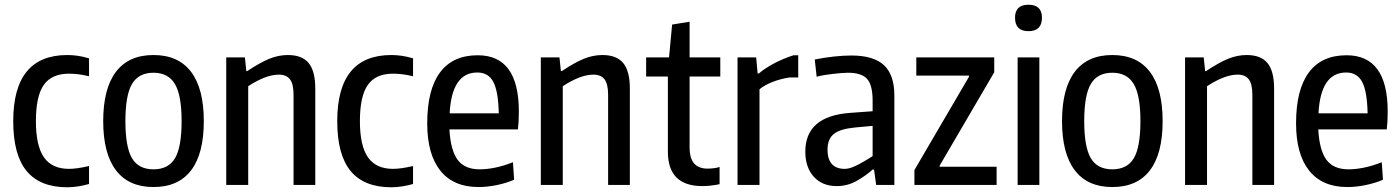

<svg xmlns="http://www.w3.org/2000/svg" viewBox="-20 -783 5930 813"><path d="M265 10Q150 10 93 -58.5Q36 -127 36 -270Q36 -550 265 -550Q285 -550 307.5 -547Q330 -544 357 -536V-460Q333 -466 312.5 -468.5Q292 -471 272 -471Q199 -471 165.5 -423.5Q132 -376 132 -270Q132 -166 166 -117Q200 -68 272 -68Q306 -68 357 -80V-4Q337 2 312.5 6Q288 10 265 10Z M630 9Q525 9 471 -62Q417 -133 417 -270Q417 -408 471 -479Q525 -550 630 -550Q735 -550 789 -479Q843 -408 843 -270Q843 -132 789 -61.5Q735 9 630 9ZM630 -66Q693 -66 721 -113Q749 -160 749 -270Q749 -380 720.5 -427.5Q692 -475 630 -475Q567 -475 539 -427.5Q511 -380 511 -270Q511 -160 539 -113Q567 -66 630 -66Z M938 -540H1017L1023 -482H1027Q1081 -518 1120 -534Q1159 -550 1199 -550Q1259 -550 1287 -516Q1315 -482 1315 -408V0H1223V-381Q1223 -428 1207.5 -447.5Q1192 -467 1161 -467Q1132 -467 1099 -454Q1066 -441 1031 -418V0H938Z M1637 10Q1522 10 1465 -58.5Q1408 -127 1408 -270Q1408 -550 1637 -550Q1657 -550 1679.5 -547Q1702 -544 1729 -536V-460Q1705 -466 1684.5 -468.5Q1664 -471 1644 -471Q1571 -471 1537.5 -423.5Q1504 -376 1504 -270Q1504 -166 1538 -117Q1572 -68 1644 -68Q1678 -68 1729 -80V-4Q1709 2 1684.5 6Q1660 10 1637 10Z M2006 9Q1900 9 1844.5 -60.5Q1789 -130 1789 -261Q1789 -403 1843 -476Q1897 -549 2003 -549Q2177 -549 2177 -311Q2177 -285 2176 -268.5Q2175 -252 2173 -235H1883Q1888 -146 1918 -106Q1948 -66 2011 -66Q2041 -66 2076 -73Q2111 -80 2152 -96L2157 -22Q2125 -8 2084.5 0.5Q2044 9 2006 9ZM2001 -476Q1893 -476 1884 -303H2092Q2090 -396 2069 -436Q2048 -476 2001 -476Z M2270 -540H2349L2355 -482H2359Q2413 -518 2452 -534Q2491 -550 2531 -550Q2591 -550 2619 -516Q2647 -482 2647 -408V0H2555V-381Q2555 -428 2539.5 -447.5Q2524 -467 2493 -467Q2464 -467 2431 -454Q2398 -441 2363 -418V0H2270Z M2954 5Q2808 5 2808 -141V-459H2716V-540H2813L2826 -679L2900 -691V-540H3030V-459H2900V-160Q2900 -112 2919.5 -90.5Q2939 -69 2976 -69Q2987 -69 3001 -70.5Q3015 -72 3027 -76V-3Q2987 5 2954 5Z M3103 -540H3182L3188 -472H3194Q3202 -480 3217.5 -490.5Q3233 -501 3253 -512Q3273 -523 3295.5 -532.5Q3318 -542 3340 -549H3360V-455H3323Q3284 -449 3250 -435.5Q3216 -422 3196 -405V0H3103Z M3523 5Q3462 5 3426 -34.5Q3390 -74 3390 -141Q3390 -291 3579 -305L3675 -312V-357Q3675 -423 3651.5 -449Q3628 -475 3570 -475Q3558 -475 3541 -473.5Q3524 -472 3506 -470Q3488 -468 3470 -465Q3452 -462 3438 -458L3430 -531Q3469 -539 3510 -543.5Q3551 -548 3585 -548Q3679 -548 3723 -507Q3767 -466 3767 -379V0H3690L3681 -65H3675Q3645 -38 3606.5 -16.5Q3568 5 3523 5ZM3556 -68Q3571 -68 3587 -74Q3603 -80 3619 -88.5Q3635 -97 3649.5 -106Q3664 -115 3675 -122V-250L3599 -243Q3537 -237 3510.5 -215.5Q3484 -194 3484 -149Q3484 -109 3502.5 -88.5Q3521 -68 3556 -68Z M3852 -63 4083 -458V-463H3860V-540H4190V-477L3959 -82V-77H4200V0H3852Z M4335 -651Q4278 -651 4278 -708Q4278 -763 4335 -763Q4392 -763 4392 -708Q4392 -651 4335 -651ZM4289 -540H4381V0H4289Z M4690 9Q4585 9 4531 -62Q4477 -133 4477 -270Q4477 -408 4531 -479Q4585 -550 4690 -550Q4795 -550 4849 -479Q4903 -408 4903 -270Q4903 -132 4849 -61.5Q4795 9 4690 9ZM4690 -66Q4753 -66 4781 -113Q4809 -160 4809 -270Q4809 -380 4780.5 -427.5Q4752 -475 4690 -475Q4627 -475 4599 -427.5Q4571 -380 4571 -270Q4571 -160 4599 -113Q4627 -66 4690 -66Z M4998 -540H5077L5083 -482H5087Q5141 -518 5180 -534Q5219 -550 5259 -550Q5319 -550 5347 -516Q5375 -482 5375 -408V0H5283V-381Q5283 -428 5267.5 -447.5Q5252 -467 5221 -467Q5192 -467 5159 -454Q5126 -441 5091 -418V0H4998Z M5685 9Q5579 9 5523.5 -60.5Q5468 -130 5468 -261Q5468 -403 5522 -476Q5576 -549 5682 -549Q5856 -549 5856 -311Q5856 -285 5855 -268.5Q5854 -252 5852 -235H5562Q5567 -146 5597 -106Q5627 -66 5690 -66Q5720 -66 5755 -73Q5790 -80 5831 -96L5836 -22Q5804 -8 5763.5 0.5Q5723 9 5685 9ZM5680 -476Q5572 -476 5563 -303H5771Q5769 -396 5748 -436Q5727 -476 5680 -476Z"/></svg>

Font: Encode Sans Compressed
Style: Medium
Weight: 500
Designer: Pablo Impallari, Andres Torresi
Foundry: Pablo Impallari, Andres Torresi
Version: Version 1.000; ttfautohint (v1.00) -l 8 -r 50 -G 200 -x 14 -